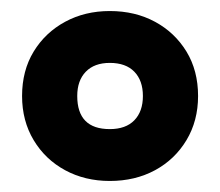

<svg xmlns="http://www.w3.org/2000/svg" viewBox="-20 -744 399 348"><path d="M179 -416Q134 -416 98 -435.5Q62 -455 41 -490Q20 -525 20 -570Q20 -616 41 -650.5Q62 -685 98 -704.5Q134 -724 179 -724Q225 -724 261 -704.5Q297 -685 318 -650.5Q339 -616 339 -570Q339 -525 318 -490Q297 -455 261 -435.5Q225 -416 179 -416ZM179 -510Q208 -510 223.5 -526Q239 -542 239 -570Q239 -598 223.5 -614Q208 -630 179 -630Q151 -630 135.5 -614Q120 -598 120 -570Q120 -510 179 -510Z"/></svg>

Font: Noto Sans Malayalam ExtraCondensed Black
Style: Regular
Weight: 900
Width: 2
Designer: Jelle Bosma - Monotype Design Team
Foundry: Monotype Imaging Inc.
Version: Version 2.104; ttfautohint (v1.8.4.7-5d5b)